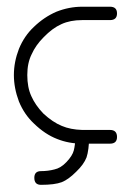

<svg xmlns="http://www.w3.org/2000/svg" viewBox="-20 -419 399 560"><path d="M99.6 120.1Q80.1 120.1 80.1 99.6Q80.1 80.1 99.6 80.1Q120.1 80.1 138.7 75.2Q157.2 71.3 173.8 53.7Q191.4 35.2 195.3 19.5Q199.2 3.9 200.2 -19.5Q200.2 -40 219.7 -40Q240.2 -40 240.2 -20.5Q239.3 19.5 232.4 40Q224.6 60.5 202.1 82Q179.7 104.5 160.2 112.3Q139.6 120.1 99.6 120.1ZM300.8 -399.4Q321.3 -399.4 321.3 -379.9Q321.3 -360.4 300.8 -360.4Q260.7 -360.4 257.8 -360.4Q253.9 -360.4 219.7 -360.4Q184.6 -360.4 159.2 -348.6Q132.8 -336.9 107.4 -310.5Q84 -287.1 72.3 -260.7Q59.6 -235.4 59.6 -200.2Q59.6 -164.1 71.3 -138.7Q83 -112.3 106.4 -87.9Q133.8 -62.5 160.2 -51.8Q185.5 -41 219.7 -40Q252.9 -40 266.6 -40Q281.2 -40 300.8 -40Q321.3 -40 321.3 -19.5Q321.3 0 300.8 0Q281.2 0 269.5 0Q257.8 0 219.7 0Q180.7 0 146.5 -13.7Q111.3 -27.3 79.1 -58.6Q50.8 -85 35.2 -123Q20.5 -162.1 20.5 -200.2Q20.5 -238.3 35.2 -276.4Q50.8 -314.5 79.1 -340.8Q108.4 -369.1 144.5 -384.8Q181.6 -399.4 219.7 -399.4Q257.8 -399.4 259.8 -399.4Q260.7 -399.4 300.8 -399.4Z"/></svg>

Font: Demofont
Style: Regular
Weight: 400
Version: Version 1.0